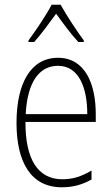

<svg xmlns="http://www.w3.org/2000/svg" viewBox="-20 -784 475 814"><path d="M237 -764H199C176 -720 129 -650 101 -613V-606H125C154 -638 191 -689 218 -726C246 -687 281 -639 312 -606H335V-613C313 -642 262 -718 237 -764ZM226 -539C108 -539 50 -427 50 -263C50 -98 110 10 242 10C291 10 331 -2 368 -23V-61C324 -35 288 -24 244 -24C140 -24 87 -110 88 -267H386V-300C386 -428 341 -539 226 -539ZM226 -505C313 -505 350 -415 350 -300H89C96 -437 147 -505 226 -505Z"/></svg>

Font: Noto Sans Hebrew Condensed ExtraLight
Style: Regular
Weight: 200
Width: 3
Designer: Monotype Design Team
Foundry: Monotype Imaging Inc.
Version: Version 2.004